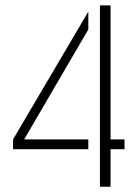

<svg xmlns="http://www.w3.org/2000/svg" viewBox="-20 -705 529 725"><path d="M29.3 -141.6V-178.7L313.5 -661.1V-593.8L71.3 -178.7H313.5V-141.6ZM357.4 0V-684.6H397.5V-178.7H450.2V-141.6H397.5V0Z"/></svg>

Font: Post No Bills Colombo
Style: Light
Weight: 400
Designer: Kosala Senevirathne, Siva Puranthara, Lasantha Premarathna, Tharique Azeez
Foundry: Mooniak
Version: Version 1.220 ; ttfautohint (v1.5)